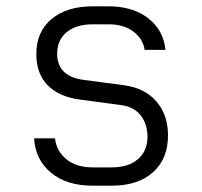

<svg xmlns="http://www.w3.org/2000/svg" viewBox="-20 -579 640 608"><path d="M273 9Q191 9 141.5 -32Q92 -73 88 -141H154Q159 -100 190.5 -74.5Q222 -49 273 -49H334Q387 -49 417 -75Q447 -101 447 -146Q447 -186 425.5 -213.5Q404 -241 364 -246L231 -264Q166 -273 130.5 -309.5Q95 -346 95 -408Q95 -478 143 -518.5Q191 -559 274 -559H324Q401 -559 449.5 -521Q498 -483 504 -421H438Q433 -456 402.5 -479Q372 -502 324 -502H274Q221 -502 191 -477Q161 -452 161 -409Q161 -337 245 -326L373 -309Q439 -300 475.5 -257.5Q512 -215 512 -150Q512 -76 464.5 -33.5Q417 9 334 9Z"/></svg>

Font: JetBrains Mono NL ExtraLight
Style: Regular
Weight: 200
Designer: Philipp Nurullin, Konstantin Bulenkov
Foundry: JetBrains
Version: Version 2.304; ttfautohint (v1.8.4.7-5d5b)